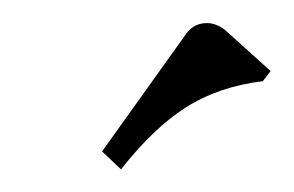

<svg xmlns="http://www.w3.org/2000/svg" viewBox="-20 -530 257 168"><path d="M69.3 -397.5 142.6 -500Q149.4 -509.8 161.1 -509.8Q168.9 -509.8 176.8 -503.9L216.8 -467.8L210 -459Q170.9 -454.1 142.6 -436Q114.3 -418 85.9 -381.8Z"/></svg>

Font: Kleymisska
Style: Regular
Weight: 500
Italic angle: -8°
Designer: gluk
Foundry: gluk
Version: Version 0.298